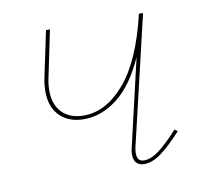

<svg xmlns="http://www.w3.org/2000/svg" viewBox="-55 -465 557 527"><g transform="rotate(-10 223.0 -201.5)"><path d="M413 -70Q380 -34 355 -15.5Q330 3 307 3Q293 3 285.5 -5Q278 -13 278 -29Q278 -39 281 -49L337 -290Q304 -216 259.5 -181.5Q215 -147 166 -147Q124 -147 99 -171.5Q74 -196 74 -240Q74 -259 78 -278L105 -406H116L89 -276Q85 -259 85 -240Q85 -201 107 -179Q129 -157 167 -157Q229 -157 281.5 -218Q334 -279 364 -406H375V-404L291 -47Q289 -40 289 -30Q289 -7 308 -7Q328 -7 350.5 -24Q373 -41 405 -76Z"/></g></svg>

Font: Ysabeau Infant Hairline
Style: Italic
Weight: 100
Italic angle: -12°
Designer: Christian Thalmann (Catharsis Fonts)
Version: Version 0.003